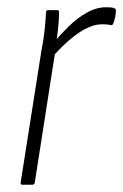

<svg xmlns="http://www.w3.org/2000/svg" viewBox="-20 -510 340 530"><path d="M42 0Q36 0 37 -6L94 -368Q100 -398 103 -425.5Q106 -453 107 -476Q107 -482 113 -482H138Q143 -482 143 -476Q143 -454 140 -428Q137 -402 133 -381V-371L76 -6Q75 0 68 0ZM123 -351 128 -392Q147 -415 170 -437.5Q193 -460 219.5 -475Q246 -490 273 -490Q281 -490 286.5 -489.5Q292 -489 296 -487Q300 -486 300 -481Q300 -473 298 -463.5Q296 -454 293 -446Q291 -439 285 -441Q281 -442 275.5 -442.5Q270 -443 262 -443Q239 -443 215 -430Q191 -417 167.5 -396Q144 -375 123 -351Z"/></svg>

Font: Sofia Sans Condensed ExtraLight
Style: Italic
Weight: 250
Italic angle: -9°
Version: Version 4.100